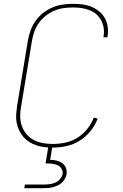

<svg xmlns="http://www.w3.org/2000/svg" viewBox="-20 -763 640 1003"><path d="M256 8Q234 8 212.5 5.5Q191 3 171 -3.5Q151 -10 133.5 -21Q116 -32 102.5 -47.5Q89 -63 80 -82Q71 -101 67 -122Q63 -143 64.5 -164.5Q66 -186 69 -208L126 -553Q131 -580 140.5 -606Q150 -632 166.5 -655Q183 -678 205.5 -695.5Q228 -713 254 -724Q280 -735 307 -739Q334 -743 360 -743Q385 -743 410 -740Q435 -737 457 -728Q479 -719 497.5 -704Q516 -689 527.5 -668.5Q539 -648 542.5 -623.5Q546 -599 542 -574Q542 -573 541.5 -571Q541 -569 541 -568H520Q520 -569 520.5 -570.5Q521 -572 521 -573Q525 -596 521.5 -617.5Q518 -639 508 -657.5Q498 -676 482 -689.5Q466 -703 446 -710.5Q426 -718 404.5 -721Q383 -724 360 -724Q336 -724 311.5 -720.5Q287 -717 263.5 -707Q240 -697 219 -680.5Q198 -664 183 -643Q168 -622 159.5 -598.5Q151 -575 147 -550L90 -205Q85 -179 85.5 -153Q86 -127 94.5 -103.5Q103 -80 119 -61.5Q135 -43 157 -31.5Q179 -20 204.5 -15.5Q230 -11 256 -11Q288 -11 321.5 -18Q355 -25 384.5 -43.5Q414 -62 436 -89.5Q458 -117 470 -149L490 -143Q477 -108 452.5 -78Q428 -48 396 -28Q364 -8 327.5 0Q291 8 256 8ZM107 220 110 201H210Q225 201 240 199Q255 197 269 191Q283 185 293.5 172.5Q304 160 307 146Q309 132 302 119.5Q295 107 283 101Q271 95 257 93Q243 91 229 91H218L233 0H254L242 72Q259 72 275.5 76Q292 80 305 89Q318 98 324 113.5Q330 129 328 146Q326 158 319.5 170Q313 182 303.5 191Q294 200 282 205.5Q270 211 257.5 214.5Q245 218 232.5 219Q220 220 207 220Z"/></svg>

Font: Iosevka Curly Thin Extended
Style: Italic
Weight: 100
Width: 7
Italic angle: -9°
Monospace: yes
Designer: Belleve Invis
Foundry: Belleve Invis
Version: Version 11.1.0; ttfautohint (v1.8.3)